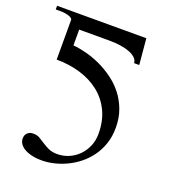

<svg xmlns="http://www.w3.org/2000/svg" viewBox="-135 -755 762 859"><g transform="rotate(20 245.5 -325.0)"><path d="M425.8 -538.6H401.4Q400.4 -552.7 389.2 -563.5Q377.9 -574.2 359.4 -581.3Q340.8 -588.4 316.7 -592Q292.5 -595.7 266.1 -595.7H119.1V-520.5Q147.9 -518.1 181.9 -509.3Q215.8 -500.5 249.8 -484.9Q283.7 -469.2 314.9 -446.5Q346.2 -423.8 370.4 -393.3Q394.5 -362.8 408.9 -324.2Q423.3 -285.6 423.3 -238.8Q423.3 -197.3 411.6 -162.6Q399.9 -127.9 379.9 -100.1Q359.9 -72.3 333.7 -51.3Q307.6 -30.3 278.3 -16.4Q249 -2.4 219 4.6Q189 11.7 161.6 11.7Q132.8 11.7 111.6 6.3Q90.3 1 76.2 -7.8Q62 -16.6 54.9 -28.3Q47.9 -40 47.9 -53.2Q47.9 -57.1 49.3 -63Q50.8 -68.8 54.9 -74.5Q59.1 -80.1 66.7 -84.2Q74.2 -88.4 86.4 -88.4Q104 -88.4 117.2 -80.6Q130.4 -72.8 144.3 -63.5Q158.2 -54.2 175.3 -46.4Q192.4 -38.6 216.8 -38.6Q245.1 -38.6 271 -49.6Q296.9 -60.5 316.7 -80.3Q336.4 -100.1 348.1 -127.2Q359.9 -154.3 359.9 -186.5Q359.9 -248 337.4 -294.7Q314.9 -341.3 275.6 -372.3Q236.3 -403.3 183.6 -419.2Q130.9 -435.1 70.3 -435.1V-623Q70.3 -628.4 65.2 -632.3Q60.1 -636.2 51.8 -638.9Q43.5 -641.6 33.4 -643.1Q23.4 -644.5 13.7 -644.5H-10.3V-662.1H414.6Z"/></g></svg>

Font: Doulos SIL
Style: Regular
Weight: 400
Designer: Walt Agee, Victor Gaultney, Peter Martin, Debbi Hosken
Foundry: SIL International
Version: Version 4.110; 2011; Maintenance release